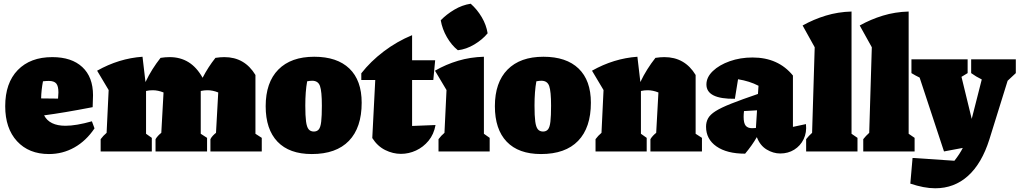

<svg xmlns="http://www.w3.org/2000/svg" viewBox="-20 -814 5480 1032"><path d="M243 14Q135 14 71.5 -55Q8 -124 8 -243Q8 -368 75.5 -437.5Q143 -507 261 -507Q365 -507 422.5 -453.5Q480 -400 480 -302L478 -238Q395 -222 332.5 -211.5Q270 -201 217 -194Q246 -138 332 -138Q389 -138 474 -162L488 -124Q443 -57 380 -21.5Q317 14 243 14ZM211 -377Q202 -330 201 -285L292 -284L294 -317Q294 -351 282.5 -365Q271 -379 242 -379Q235 -379 227.5 -378.5Q220 -378 211 -377Z M521 0V-66Q535 -85 553 -100L564 -330L502 -434Q619 -500 746 -509L762 -373Q779 -409 799.5 -441.5Q820 -474 843 -503Q856 -505 868 -506Q880 -507 892 -507Q949 -507 993 -480Q1037 -453 1069 -396Q1099 -454 1138 -503Q1151 -505 1163 -506Q1175 -507 1186 -507Q1295 -507 1353 -411V-95L1387 -73V0H1111V-66Q1116 -76 1124 -84.5Q1132 -93 1141 -100L1153 -317Q1124 -329 1095 -329Q1077 -329 1059 -325V-95L1093 -73V0H816V-66Q822 -76 830 -84.5Q838 -93 847 -100L859 -317Q829 -329 801 -329Q782 -329 765 -325V-95L796 -73V0Z M1656 14Q1535 14 1471.5 -52.5Q1408 -119 1408 -243Q1408 -371 1476 -440Q1544 -509 1669 -509Q1792 -509 1858 -445.5Q1924 -382 1924 -262Q1924 -128 1855.5 -57Q1787 14 1656 14ZM1667 -107Q1684 -107 1693.5 -118.5Q1703 -130 1706.5 -160.5Q1710 -191 1710 -246Q1710 -323 1700 -351.5Q1690 -380 1658 -380Q1647 -380 1631 -377Q1621 -323 1621 -246Q1621 -191 1625 -161Q1629 -131 1639 -119Q1649 -107 1667 -107Z M2195 -625V-490H2319L2309 -384H2195V-137L2321 -142Q2312 -92 2283.5 -57.5Q2255 -23 2216 -5Q2177 13 2135 13Q2092 13 2050.5 -7.5Q2009 -28 1981 -72L1997 -384H1922V-420Q1972 -484 2042.5 -537.5Q2113 -591 2195 -625Z M2337 0V-66Q2351 -85 2369 -100L2380 -330L2318 -434Q2377 -468 2442.5 -487.5Q2508 -507 2581 -509V-95L2612 -73V0ZM2510 -794Q2545 -763 2569.5 -721.5Q2594 -680 2601 -635Q2573 -601 2529.5 -575Q2486 -549 2441 -544Q2407 -571 2382 -614.5Q2357 -658 2349 -705Q2380 -737 2422 -762Q2464 -787 2510 -794Z M2888 14Q2767 14 2703.5 -52.5Q2640 -119 2640 -243Q2640 -371 2708 -440Q2776 -509 2901 -509Q3024 -509 3090 -445.5Q3156 -382 3156 -262Q3156 -128 3087.5 -57Q3019 14 2888 14ZM2899 -107Q2916 -107 2925.5 -118.5Q2935 -130 2938.5 -160.5Q2942 -191 2942 -246Q2942 -323 2932 -351.5Q2922 -380 2890 -380Q2879 -380 2863 -377Q2853 -323 2853 -246Q2853 -191 2857 -161Q2861 -131 2871 -119Q2881 -107 2899 -107Z M3181 0V-66Q3195 -85 3213 -100L3224 -330L3162 -434Q3279 -500 3406 -509L3422 -373Q3439 -409 3459.5 -441.5Q3480 -474 3503 -503Q3516 -505 3528 -506Q3540 -507 3551 -507Q3661 -507 3719 -411V-95L3753 -73V0H3476V-66Q3482 -76 3490 -84.5Q3498 -93 3507 -100L3519 -317Q3489 -329 3461 -329Q3442 -329 3425 -325V-95L3456 -73V0Z M3985 12Q3887 12 3831 -27Q3775 -66 3775 -133Q3775 -158 3786 -178Q3797 -198 3826 -216.5Q3855 -235 3910.5 -257Q3966 -279 4054 -309L4057 -353Q4009 -378 3947 -388L3930 -283Q3777 -281 3777 -360Q3777 -399 3811.5 -432Q3846 -465 3902.5 -485Q3959 -505 4025 -505Q4163 -505 4242 -408V-132L4312 -147Q4317 -102 4299.5 -66Q4282 -30 4249 -9.5Q4216 11 4174 11Q4136 11 4100.5 -10.5Q4065 -32 4048 -77Q4022 -32 3985 12ZM3977 -186Q3977 -152 3988 -138.5Q3999 -125 4022 -125Q4033 -125 4043 -126L4049 -221L3979 -217Q3977 -201 3977 -186Z M4313 0V-66Q4320 -75 4328 -83.5Q4336 -92 4345 -100L4359 -560L4294 -677Q4353 -710 4418.5 -730Q4484 -750 4557 -752V-95L4589 -73V0Z M4620 0V-66Q4627 -75 4635 -83.5Q4643 -92 4652 -100L4666 -560L4601 -677Q4660 -710 4725.5 -730Q4791 -750 4864 -752V-95L4896 -73V0Z M5054 0 4923 -397Q4900 -408 4879 -421V-495H5181V-421L5148 -401L5203 -175L5257 -387Q5226 -402 5200 -421V-495H5440V-421L5396 -380L5298 -65Q5257 65 5183 131.5Q5109 198 5007 198Q4976 198 4942.5 191.5Q4909 185 4873 173L4885 35L5110 50Q5125 31 5136 14Q5147 -3 5155 -19Z"/></svg>

Font: Piazzolla Black
Style: Regular
Weight: 900
Designer: Juan Pablo del Peral
Foundry: Huerta Tipografica
Version: Version 1.330